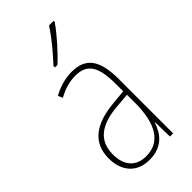

<svg xmlns="http://www.w3.org/2000/svg" viewBox="-242 -824 894 894"><g transform="rotate(-45 205.0 -377.0)"><path d="M313 -757V-764H283C251 -715 209 -665 164 -616V-606H180C223 -645 280 -709 313 -757ZM203 -537C162 -537 118 -524 80 -503L90 -480C133 -504 170 -512 203 -512C278 -512 310 -471 310 -351V-303L237 -296C113 -284 41 -234 41 -129C41 -53 82 10 172 10C258 10 294 -43 311 -96H313L315 0H336V-356C336 -486 295 -537 203 -537ZM237 -273 311 -279V-220C310 -98 271 -13 172 -13C106 -13 68 -55 68 -129C68 -219 127 -263 237 -273Z"/></g></svg>

Font: Noto Sans Devanagari Condensed Thin
Style: Regular
Weight: 100
Width: 3
Designer: Jelle Bosma - Monotype Design Team
Foundry: Monotype Imaging Inc.
Version: Version 2.004